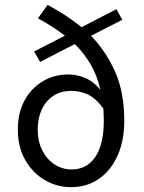

<svg xmlns="http://www.w3.org/2000/svg" viewBox="-20 -751 586 783"><path d="M269.5 12.2Q212.4 12.2 163.1 -16.4Q113.8 -44.9 83.3 -97.7Q52.7 -150.4 52.7 -223.1Q52.7 -291 80.1 -341.3Q107.4 -391.6 154.1 -419.4Q200.7 -447.3 257.8 -447.3Q295.9 -447.3 330.1 -431.9Q364.3 -416.5 389.6 -384.3Q376 -443.8 349.1 -489.3Q322.3 -534.7 285.2 -571.3L143.6 -498.5L119.1 -541L244.6 -605.5Q219.2 -625 191.9 -642.6Q164.6 -660.2 134.8 -676.3L174.3 -731Q210.4 -711.4 245.4 -689Q280.3 -666.5 312.5 -640.1L454.6 -713.4L479 -670.4L351.1 -605Q410.6 -544.4 448.7 -460.2Q486.8 -376 486.8 -257.8Q486.8 -177.7 459.7 -116.9Q432.6 -56.2 383.8 -22Q335 12.2 269.5 12.2ZM271.5 -60.1Q315.4 -60.1 344.7 -84.5Q374 -108.9 388.7 -152.6Q403.3 -196.3 403.3 -254.4Q403.3 -268.6 402.8 -282.2Q402.3 -295.9 401.4 -308.6Q369.6 -352.1 336.9 -366.2Q304.2 -380.4 271.5 -380.4Q228 -380.4 197.3 -359.9Q166.5 -339.4 150.1 -304Q133.8 -268.6 133.8 -223.1Q133.8 -173.8 152.8 -137Q171.9 -100.1 203.1 -80.1Q234.4 -60.1 271.5 -60.1Z"/></svg>

Font: Varta Light Medium
Style: Regular
Weight: 500
Version: Version 1.004